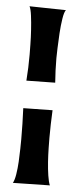

<svg xmlns="http://www.w3.org/2000/svg" viewBox="-53 -750 319 779"><g transform="rotate(5 107.0 -360.0)"><path d="M48.8 -418Q50.8 -444.3 51.8 -471.2Q52.7 -498 52.7 -524.4Q52.7 -537.1 52.2 -565.4Q51.8 -593.8 49.8 -624.5Q47.9 -655.3 44.4 -682.1Q41 -709 35.2 -719.7L183.6 -716.8Q176.8 -709 172.4 -681.2Q168 -653.3 166 -621.1Q164.1 -588.9 163.1 -560.1Q162.1 -531.2 162.1 -519.5Q162.1 -494.1 163.1 -469.7Q164.1 -445.3 166 -419.9ZM30.3 0Q37.1 -11.7 41 -36.1Q44.9 -60.5 46.4 -87.9Q47.9 -115.2 48.3 -140.6Q48.8 -166 48.8 -179.7Q48.8 -242.2 45.9 -305.7L165 -307.6Q162.1 -250 162.1 -194.3Q162.1 -179.7 162.6 -152.8Q163.1 -126 165 -97.2Q167 -68.4 170.9 -42.5Q174.8 -16.6 180.7 -2.9Z"/></g></svg>

Font: Cherry Cream Soda
Style: Regular
Weight: 400
Designer: Font Diner, Inc
Foundry: Font Diner, Inc
Version: Version 1.000